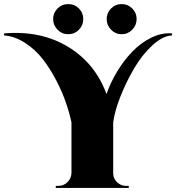

<svg xmlns="http://www.w3.org/2000/svg" viewBox="-104 -923 865 943"><path d="M283.5 -777Q262 -755 231 -755Q200 -755 178.5 -777Q157 -799 157 -829.5Q157 -860 178.5 -881.5Q200 -903 231 -903Q262 -903 283.5 -881.5Q305 -860 305 -829.5Q305 -799 283.5 -777ZM545.5 -777Q524 -755 493.5 -755Q463 -755 441.5 -777Q420 -799 420 -829.5Q420 -860 441.5 -881.5Q463 -903 493.5 -903Q524 -903 545.5 -881.5Q567 -860 567 -829.5Q567 -799 545.5 -777ZM-84 -749V-759Q97 -774 230.5 -693Q364 -612 419 -461Q439 -518 471.5 -572Q504 -626 546 -669.5Q588 -713 639 -738Q690 -763 741 -759V-749Q695 -747 644.5 -700.5Q594 -654 555 -587.5Q516 -521 487.5 -449Q459 -377 452 -322V-73Q452 -56 460 -42Q468 -28 483 -19Q498 -10 516 -10H528L529 0H170V-10H183Q209 -10 227.5 -28.5Q246 -47 247 -73V-322Q237 -369 219 -421Q201 -473 171 -530.5Q141 -588 105 -634Q69 -680 19 -712.5Q-31 -745 -84 -749Z"/></svg>

Font: Cinzel Decorative Black
Style: Regular
Weight: 900
Designer: Natanael Gama
Version: Version 1.001;PS 001.001;hotconv 1.0.56;makeotf.lib2.0.21325